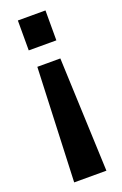

<svg xmlns="http://www.w3.org/2000/svg" viewBox="-139 -542 497 784"><g transform="rotate(-20 110.0 -150.0)"><path d="M50 -370H170V-500H50ZM40 200H180L160 -295H60Z"/></g></svg>

Font: Jakob Semi-Condensed
Style: Regular
Weight: 400
Width: 4
Designer: Alan Madić
Foundry: X Cicéro
Version: Version 1.000;Glyphs 3.1.2 (3151)